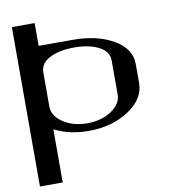

<svg xmlns="http://www.w3.org/2000/svg" viewBox="-93 -957 937 1038"><g transform="rotate(-10 375.0 -437.5)"><path d="M167 -875V-750Q167 -750 354.5 -750Q488.3 -750 577.6 -698.2Q667 -646.5 667 -562.5V-458Q667 -371.1 575.2 -310.5Q483.4 -250 354.5 -250Q249 -250 167 -292V0H42V-875ZM542 -417V-604.5Q542 -653.3 488.8 -680.7Q435.5 -708 354.5 -708Q273.4 -708 220.2 -681.2Q167 -654.3 167 -604.5V-417Q167 -365.2 221.7 -328.6Q276.4 -292 354.5 -292Q431.6 -292 486.8 -328.6Q542 -365.2 542 -417Z"/></g></svg>

Font: okolaks
Style: Bold
Weight: 600
Width: 8
Version: Version 000.6.0